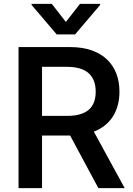

<svg xmlns="http://www.w3.org/2000/svg" viewBox="-20 -970 688 990"><path d="M75.6 0H196.7V-271H340.9H341.6L487.2 0H622.9L463.8 -291.2C551.1 -324.9 595.9 -398.8 595.9 -497.2C595.9 -633.5 509.6 -727.3 342 -727.3H75.6ZM142.8 -944.6 272.4 -792.6H367.2L496.4 -944.6V-949.9H392.4L319.6 -856.9L247.2 -949.9H142.8ZM196.7 -372.5V-625.4H326C429.3 -625.4 473.4 -577.1 473.4 -497.2C473.4 -417.3 429.3 -372.5 326.7 -372.5Z"/></svg>

Font: Magic Ui Pro Semi Bold
Style: Regular
Weight: 600
Designer: Stefan Endress, Andreas Faust
Version: Version 1.000;FEAKit 1.0